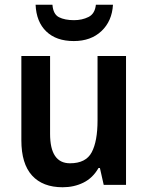

<svg xmlns="http://www.w3.org/2000/svg" viewBox="-20 -779 624 809"><path d="M511 -543V0H417L401 -71H395Q371 -29 331.5 -9.5Q292 10 244 10Q160 10 115 -39.5Q70 -89 70 -188V-543H191V-215Q191 -91 275 -91Q342 -91 366.5 -137.5Q391 -184 391 -272V-543ZM456 -759Q452 -690 407.5 -648Q363 -606 291 -606Q217 -606 175 -646.5Q133 -687 130 -759H201Q204 -719 228.5 -706.5Q253 -694 292 -694Q326 -694 353 -707.5Q380 -721 384 -759Z"/></svg>

Font: Noto Sans Devanagari SemiCondensed SemiBold
Style: Regular
Weight: 600
Width: 4
Designer: Jelle Bosma - Monotype Design Team
Foundry: Monotype Imaging Inc.
Version: Version 2.004; ttfautohint (v1.8.4.7-5d5b)